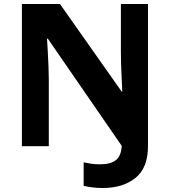

<svg xmlns="http://www.w3.org/2000/svg" viewBox="-20 -734 853 964"><path d="M496 210Q465 210 441 206.5Q417 203 400 199V81Q418 85 438 88Q458 91 481 91Q537 91 563 69Q589 47 591 -2L220 -540H216Q218 -512 220 -474.5Q222 -437 223.5 -400Q225 -363 225 -336V0H90V-714H281L591 -274H594Q593 -302 591 -338.5Q589 -375 588 -411Q587 -447 587 -471V-714H723V0Q723 109 660 159.5Q597 210 496 210Z"/></svg>

Font: Noto Sans Balinese
Style: Bold
Weight: 700
Designer: Aditya Bayu, David Williams
Foundry: David Williams
Version: Version 2.005; ttfautohint (v1.8.4.7-5d5b)